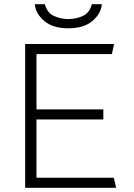

<svg xmlns="http://www.w3.org/2000/svg" viewBox="-20 -896 640 916"><path d="M100 0V-686H524L514 -638H154V-374H473V-326H154V-48H523L534 0ZM306 -761Q232 -761 191 -796Q150 -831 146 -876H194Q205 -835 237 -820Q269 -805 306 -805Q343 -805 375.5 -820Q408 -835 418 -876H466Q462 -831 421 -796Q380 -761 306 -761Z"/></svg>

Font: Chivo Mono Thin
Style: Regular
Weight: 250
Designer: Hector Gatti
Foundry: Omnibus-Type
Version: Version 1.008